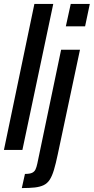

<svg xmlns="http://www.w3.org/2000/svg" viewBox="-25 -763 477 977"><path d="M-5 0 150 -743H246L89 0ZM310 -629 335 -743H432L408 -629ZM86 194 102 122Q126 122 138 116.5Q150 111 155.5 99.5Q161 88 165 69L286 -510H382L269 22Q259 70 249.5 101.5Q240 133 228 151.5Q216 170 197.5 179Q179 188 152 191Q125 194 86 194Z"/></svg>

Font: Saira ExtraCondensed SemiBold
Style: Italic
Weight: 600
Width: 2
Italic angle: -12°
Designer: Hector Gatti with collaboration of the Omnibus-Type team
Foundry: Omnibus-Type
Version: Version 1.101